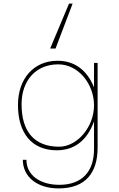

<svg xmlns="http://www.w3.org/2000/svg" viewBox="-20 -850 663 1068"><path d="M309 -34C173 -34 100 -116 100 -270C100 -404 181 -492 304 -492C417 -492 503 -382 503 -264C503 -144 410 -34 309 -34ZM80 -266C80 -107 159 -14 296 -14C394 -14 465 -69 503 -175V-21C503 107 434 178 310 178C201 178 127 123 127 39H107C107 134 187 198 306 198C456 198 523 111 523 -29V-500H503V-364C464 -461 394 -512 300 -512C169 -512 80 -414 80 -266ZM289 -580 384 -830H364L259 -580Z"/></svg>

Font: Perun Thin
Style: Regular
Weight: 100
Foundry: Copyright (c) Stefan Peev, Context Ltd, 2016
Version: Version 1.089